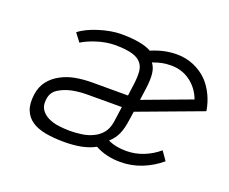

<svg xmlns="http://www.w3.org/2000/svg" viewBox="-75 -497 743 622"><g transform="rotate(20 296.5 -186.0)"><path d="M543.5 -264Q501.7 -248.7 460.7 -233.2Q419.7 -217.6 377.9 -202.3L383.3 -241.4Q387.8 -272.4 385.7 -293.9Q383.7 -315.3 372.7 -329.3Q387.6 -335.3 402.9 -338.5Q418.2 -341.6 434.7 -341.6Q473.3 -341.6 502 -320.1Q530.7 -298.7 543.5 -264ZM330.6 -160.2 323 -106.2Q319.1 -82 306.7 -67.2Q294.2 -52.4 277.1 -44.6Q259.7 -36.1 239 -33.2Q218.4 -30.2 198.9 -30.2Q179.4 -30.2 159.1 -32.9Q138.8 -35.7 123.3 -43.3Q107.3 -51 97.9 -64.8Q88.6 -78.6 91.8 -100.5Q94.6 -124.7 114.3 -137.2Q134.1 -149.7 160 -155.2Q185 -160 210.6 -160.1Q236.3 -160.2 251.5 -160.2ZM193.2 10Q226.1 10 252.6 4.6Q279.1 -0.8 299.1 -12Q318.3 -1.4 340.1 3.7Q362 8.8 386.2 8.8Q424.8 8.8 459.8 -5.2Q494.8 -19.2 523.8 -43.6Q518.3 -51.3 513.3 -58.7Q508.3 -66.1 502.7 -73.8Q479.4 -53.9 451 -42.7Q422.6 -31.4 391.7 -31.4Q374.3 -31.4 358.1 -34.5Q342 -37.7 328.6 -44.3Q346 -59.5 354.7 -79.2Q363.5 -98.8 367.3 -127.6L372 -159.2L592.6 -241.3Q588 -270 576.1 -294.8Q564.2 -319.5 547 -337.8Q527 -358 499.6 -369.9Q472.2 -381.8 440.6 -381.8Q418 -381.8 396.1 -376.9Q374.3 -372 353.1 -362.8Q337.5 -372 311.2 -376.9Q284.9 -381.8 247.7 -381.8Q230.6 -381.8 210.7 -378.2Q190.8 -374.6 171.7 -368.4Q153.1 -362.7 136.4 -354.6Q119.7 -346.5 108.6 -337.3L130 -309.3Q138.6 -314.9 151.3 -320.6Q164 -326.3 178.8 -331Q193.8 -336 210.3 -338.8Q226.8 -341.6 240.8 -341.6Q277.8 -341.6 299.7 -335.6Q321.7 -329.7 331.9 -317.2Q342.6 -305 343.9 -286.5Q345.2 -268.1 342 -243.4L336.5 -202.3H212.8Q184.6 -202.3 157 -197.5Q129.4 -192.6 106.8 -180.2Q84.8 -168.8 69.3 -149.4Q53.8 -130 49.8 -101.5Q45.4 -68.9 53.9 -47.4Q62.4 -26 81.4 -13.2Q100.4 -0.4 129.1 4.8Q157.8 10 193.2 10Z"/></g></svg>

Font: Josefin Slab Thin
Style: Italic
Weight: 100
Italic angle: -12°
Designer: Santiago Orozco
Foundry: Typemade
Version: Version 2.000